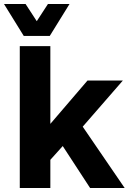

<svg xmlns="http://www.w3.org/2000/svg" viewBox="-49 -941 669 961"><path d="M50 0V-710H203V-321L389 -538H566L365 -307L575 0H402L265 -210L203 -141V0ZM-29 -921H79L135 -835L191 -921H299L200 -761H70Z"/></svg>

Font: Geist Mono ExtraBold
Style: Regular
Weight: 800
Monospace: yes
Designer: Basement.studio, Andrés Briganti, Mateo Zaragoza
Foundry: Basement.studio, Vercel, Andrés Briganti, Guido Ferreyra, Mateo Zaragoza
Version: Version 1.500; ttfautohint (v1.8.4.7-5d5b)